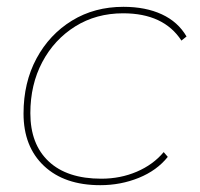

<svg xmlns="http://www.w3.org/2000/svg" viewBox="-20 -540 585 563"><path d="M274 3Q169 3 109 -53.5Q49 -110 49 -207Q49 -298 87 -368.5Q125 -439 191 -479.5Q257 -520 342 -520Q407 -520 454.5 -498Q502 -476 527 -433L512 -421Q460 -501 341 -501Q262 -501 200.5 -462.5Q139 -424 104 -358Q69 -292 69 -208Q69 -117 123 -66.5Q177 -16 277 -16Q333 -16 381 -36.5Q429 -57 460 -94L472 -80Q440 -40 387 -18.5Q334 3 274 3Z"/></svg>

Font: Montserrat Thin
Style: Italic
Weight: 100
Italic angle: -11.3°
Designer: Julieta Ulanovsky
Foundry: Julieta Ulanovsky
Version: Version 9.000; ttfautohint (v1.8.4.7-5d5b)